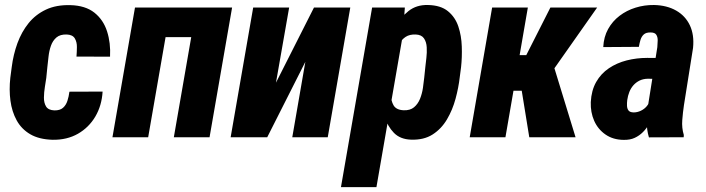

<svg xmlns="http://www.w3.org/2000/svg" viewBox="-20 -559 2876 782"><path d="M201.2 -109.4Q224.1 -108.9 236.6 -119.9Q249 -130.9 254.6 -148.4Q260.3 -166 262.7 -185.5L397.9 -186Q394.5 -128.9 368.2 -84.2Q341.8 -39.6 297.4 -14.2Q252.9 11.2 194.3 10.3Q139.2 8.8 103.3 -12.2Q67.4 -33.2 47.9 -68.8Q28.3 -104.5 22.5 -149.2Q16.6 -193.8 22 -242.2L27.8 -286.1Q34.2 -336.9 51 -383.1Q67.9 -429.2 96.4 -464.6Q125 -500 167 -519.8Q209 -539.6 266.1 -538.1Q327.6 -536.6 364.3 -507.6Q400.9 -478.5 416 -431.4Q431.2 -384.3 428.2 -328.1L291.5 -328.6Q293 -347.2 293.2 -367.4Q293.5 -387.7 284.7 -402.6Q275.9 -417.5 252 -418.5Q225.1 -419.4 210 -406.5Q194.8 -393.6 187.5 -372.8Q180.2 -352.1 177.7 -328.9Q175.3 -305.7 172.9 -286.1L168.5 -241.7Q166.5 -227.1 162.8 -205.1Q159.2 -183.1 158.9 -161.6Q158.7 -140.1 167.7 -125.2Q176.8 -110.4 201.2 -109.4Z M822.3 -528.3 800.8 -407.7H610.8L631.8 -528.3ZM675.3 -528.3 583.5 0H438L529.8 -528.3ZM925.3 -528.3 833.5 0H688L779.8 -528.3Z M1104 -222.2 1258.8 -528.3H1406.7L1314.9 0H1170.4L1223.6 -307.1L1068.4 0H919.4L1011.2 -528.3H1157.7Z M1621.1 -418.9 1513.2 203.1H1368.7L1495.6 -528.3H1628.9ZM1857.9 -285.6 1852.5 -244.6Q1847.7 -202.1 1835.4 -156.7Q1823.2 -111.3 1800.5 -72.8Q1777.8 -34.2 1741.9 -11.2Q1706.1 11.7 1653.8 9.8Q1609.9 8.3 1584.2 -18.1Q1558.6 -44.4 1546.9 -83.5Q1535.2 -122.6 1532.2 -164.3Q1529.3 -206.1 1530.8 -238.8L1536.6 -283.7Q1543 -319.8 1555.4 -364Q1567.9 -408.2 1589.6 -448.2Q1611.3 -488.3 1644 -514.2Q1676.8 -540 1723.1 -538.6Q1774.9 -537.6 1804.4 -513.4Q1834 -489.3 1846.7 -451.4Q1859.4 -413.6 1860.8 -369.6Q1862.3 -325.7 1857.9 -285.6ZM1708 -244.1 1712.4 -286.6Q1713.9 -301.8 1716.6 -323.2Q1719.2 -344.7 1718 -366.5Q1716.8 -388.2 1706.8 -402.8Q1696.8 -417.5 1673.3 -418.5Q1648.4 -419.4 1632.3 -408.9Q1616.2 -398.4 1606.7 -380.6Q1597.2 -362.8 1592.5 -341.8Q1587.9 -320.8 1585.4 -301.3L1575.2 -221.7Q1572.8 -199.2 1572.5 -173.8Q1572.3 -148.4 1583 -129.9Q1593.8 -111.3 1624 -109.9Q1650.4 -108.9 1666.3 -122.1Q1682.1 -135.3 1690.7 -156.5Q1699.2 -177.7 1702.6 -201.2Q1706.1 -224.6 1708 -244.1Z M2129.9 -528.3 2038.6 0H1893.1L1984.4 -528.3ZM2412.1 -528.3 2173.8 -189.5H2049.3L2056.6 -334.5H2123.5L2221.7 -528.3ZM2135.7 0 2099.6 -222.7 2235.8 -288.6 2324.2 0Z M2619.1 -127.4 2657.2 -366.7Q2658.2 -379.9 2658.7 -393.6Q2659.2 -407.2 2653.3 -417Q2647.5 -426.8 2629.9 -426.8Q2611.3 -427.2 2602.1 -418.7Q2592.8 -410.2 2588.6 -396.5Q2584.5 -382.8 2582 -368.2L2437 -367.2Q2439 -408.7 2456.8 -440.7Q2474.6 -472.7 2503.4 -494.6Q2532.2 -516.6 2568.4 -527.8Q2604.5 -539.1 2643.6 -538.6Q2695.8 -537.6 2733.6 -516.1Q2771.5 -494.6 2789.8 -455.8Q2808.1 -417 2802.7 -363.8L2765.6 -130.4Q2761.2 -101.1 2758.8 -69.6Q2756.3 -38.1 2765.1 -9.3L2764.6 0L2623 0.5Q2613.8 -30.3 2614.3 -63Q2614.7 -95.7 2619.1 -127.4ZM2670.4 -322.8 2656.2 -237.8 2617.7 -238.3Q2599.1 -237.8 2584.7 -230.7Q2570.3 -223.6 2559.8 -211.7Q2549.3 -199.7 2543.2 -184.3Q2537.1 -168.9 2534.7 -151.4Q2533.2 -139.6 2533.7 -128.2Q2534.2 -116.7 2539.8 -109.1Q2545.4 -101.6 2560.5 -101.1Q2576.2 -101.1 2590.6 -108.2Q2605 -115.2 2614.7 -127Q2624.5 -138.7 2626.5 -154.8L2643.6 -94.2Q2634.8 -73.7 2624 -54.7Q2613.3 -35.6 2598.6 -21Q2584 -6.3 2565.2 2.4Q2546.4 11.2 2520 10.7Q2477.1 10.3 2446.3 -11Q2415.5 -32.2 2400.1 -66.9Q2384.8 -101.6 2386.2 -143.1Q2388.7 -190.9 2408.2 -225.1Q2427.7 -259.3 2460 -281Q2492.2 -302.7 2532.5 -313Q2572.8 -323.2 2616.2 -323.2Z"/></svg>

Font: Roboto Condensed ExtraBold
Style: Italic
Weight: 800
Italic angle: -12°
Designer: Christian Robertson
Foundry: Google
Version: Version 3.008; 2023